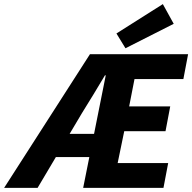

<svg xmlns="http://www.w3.org/2000/svg" viewBox="-56 -915 936 935"><path d="M343 -364C381 -426 417 -483 455 -548H459L402 -263H283ZM-36 0H127L216 -150H379L349 0H740L763 -121H517L549 -276H750L773 -397H573L599 -530H837L860 -651H382ZM555 -680 790 -799 737 -895 511 -752Z"/></svg>

Font: Source Sans Pro
Style: Bold Italic
Weight: 700
Italic angle: -11°
Designer: Paul D. Hunt
Foundry: Adobe Systems Incorporated
Version: Version 3.006;hotconv 1.0.111;makeotfexe 2.5.65597